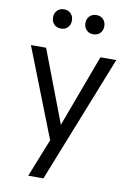

<svg xmlns="http://www.w3.org/2000/svg" viewBox="-105 -825 770 1121"><g transform="rotate(10 280.0 -264.5)"><path d="M533 -522 234 232H144L234 6L27 -522H117L280 -94L439 -522ZM126 -704Q126 -729 141.5 -745Q157 -761 182 -761Q207 -761 222.5 -745Q238 -729 238 -704Q238 -679 222.5 -663Q207 -647 182 -647Q157 -647 141.5 -663Q126 -679 126 -704ZM318 -704Q318 -729 333.5 -745Q349 -761 374 -761Q399 -761 414.5 -745Q430 -729 430 -704Q430 -679 414.5 -663Q399 -647 374 -647Q349 -647 333.5 -663Q318 -679 318 -704Z"/></g></svg>

Font: AmikoRegular
Style: Regular
Weight: 400
Designer: Pablo Impallari, Rodrigo Fuenzalida, Andres Torresi
Foundry: Impallari Type
Version: Version 1.000; ttfautohint (v1.3)